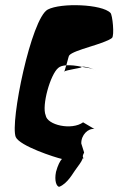

<svg xmlns="http://www.w3.org/2000/svg" viewBox="-20 -586 484 744"><path d="M41 -55C57 -20 193 24 220 30C213 37 204 54 197 80C190 115 199 136 209 138C242 126 265 81 271 74C286 52 294 45 301 27C303 27 304 28 305 28C301 25 298 19 306 5C305 1 299 -16 295 -30C294 -63 322 -90 346 -86L302 -112C258 -80 163 -101 157 -139C141 -177 175 -298 206 -323C213 -329 223 -332 237 -333C242 -350 246 -369 248 -371C265 -393 384 -415 414 -439C424 -448 416 -529 408 -536C376 -570 216 -576 165 -549C101 -515 18 -111 41 -55ZM229 -307C230 -306 228 -307 229 -309C227 -308 228 -308 229 -307ZM229 -309C239 -315 291 -322 295 -325C296 -326 296 -327 297 -327C274 -332 254 -334 237 -333C233 -323 232 -314 229 -309ZM297 -327C317 -324 335 -321 344 -317C333 -322 307 -330 297 -327ZM344 -317 347 -315C346 -316 346 -316 344 -317ZM349 -314C349 -314 347 -315 347 -315C348 -315 349 -314 349 -314ZM305 24C313 26 309 26 305 24Z"/></svg>

Font: Ampere
Style: SCUltCndIta
Weight: 400
Version: Version 1